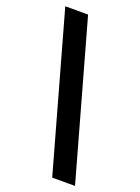

<svg xmlns="http://www.w3.org/2000/svg" viewBox="-165 -851 758 1036"><g transform="rotate(20 213.5 -332.5)"><path d="M404 114H273L23 -779H154Z"/></g></svg>

Font: DM Sans
Style: Bold
Weight: 700
Designer: Colophon Foundry, Jonny Pinhorn
Foundry: Colophon Foundry
Version: Version 4.004; ttfautohint (v1.8.4.7-5d5b)